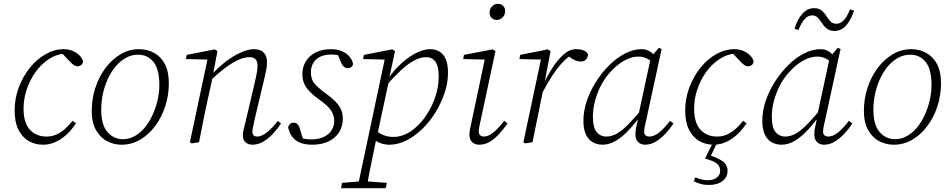

<svg xmlns="http://www.w3.org/2000/svg" viewBox="-20 -749 5009 1011"><path d="M206 13Q165 13 131 -6.5Q97 -26 77 -66Q57 -106 57 -167Q57 -231 79 -289Q101 -347 137.5 -392.5Q174 -438 220.5 -464Q267 -490 315 -490Q343 -490 364 -480.5Q385 -471 399 -457Q413 -443 417 -427Q417 -414 408 -407Q399 -400 389 -400Q377 -400 367 -407.5Q357 -415 344 -429L301 -474H333V-467H318Q275 -463 236 -437Q197 -411 167.5 -370Q138 -329 121 -279Q104 -229 104 -177Q104 -103 137 -66.5Q170 -30 225 -30Q254 -30 278 -41Q302 -52 323 -71Q344 -90 362 -113L380 -100Q364 -75 345 -54.5Q326 -34 304 -19Q282 -4 257.5 4.5Q233 13 206 13Z M620 13Q580 13 544 -5.5Q508 -24 485.5 -64Q463 -104 463 -165Q463 -227 481.5 -285Q500 -343 534 -389Q568 -435 613.5 -462.5Q659 -490 712 -490Q756 -490 791.5 -470.5Q827 -451 848 -411.5Q869 -372 869 -311Q869 -247 850 -189Q831 -131 797 -85.5Q763 -40 718 -13.5Q673 13 620 13ZM627 -16Q660 -16 689.5 -32.5Q719 -49 742.5 -77.5Q766 -106 783 -143Q800 -180 809.5 -220.5Q819 -261 819 -302Q819 -385 788 -423Q757 -461 707 -461Q673 -461 643 -444.5Q613 -428 589 -399.5Q565 -371 548 -334Q531 -297 522 -255.5Q513 -214 513 -172Q513 -91 546 -53.5Q579 -16 627 -16Z M989 6 980 0 1075 -448 1084 -435 959 -438 963 -460 1111 -489 1125 -480 1101 -353V-348L1071 -212Q1059 -159 1049 -106Q1039 -53 1028 0ZM1308 13Q1287 13 1273 0Q1259 -13 1259 -33Q1259 -52 1263 -67.5Q1267 -83 1273 -108L1321 -312Q1327 -338 1331.5 -361.5Q1336 -385 1336 -403Q1336 -426 1325.5 -437Q1315 -448 1294 -448Q1269 -448 1239 -435.5Q1209 -423 1171.5 -395.5Q1134 -368 1085 -323L1084 -353H1092Q1130 -395 1170 -425.5Q1210 -456 1248.5 -473Q1287 -490 1317 -490Q1352 -490 1369 -472Q1386 -454 1386 -422Q1386 -399 1381 -375.5Q1376 -352 1369 -323L1320 -117Q1317 -99 1313 -83Q1309 -67 1309 -55Q1309 -43 1315.5 -36.5Q1322 -30 1335 -30Q1358 -30 1385 -51.5Q1412 -73 1443 -112L1460 -99Q1440 -69 1416 -43.5Q1392 -18 1365.5 -2.5Q1339 13 1308 13Z M1625 13Q1587 13 1560.5 2.5Q1534 -8 1519 -28.5Q1504 -49 1497 -79Q1500 -89 1507 -96Q1514 -103 1524 -103Q1539 -103 1546.5 -95.5Q1554 -88 1558 -74L1579 -5L1550 -29Q1568 -21 1584 -18Q1600 -15 1620 -15Q1658 -15 1685 -28Q1712 -41 1726 -63Q1740 -85 1740 -112Q1740 -142 1723 -167.5Q1706 -193 1663 -223Q1635 -243 1614.5 -263Q1594 -283 1583 -306Q1572 -329 1572 -358Q1572 -397 1591 -427Q1610 -457 1643.5 -473.5Q1677 -490 1722 -490Q1754 -490 1778 -480.5Q1802 -471 1818 -453.5Q1834 -436 1839 -413Q1838 -402 1830 -396Q1822 -390 1812 -390Q1800 -390 1791 -397.5Q1782 -405 1775 -422L1753 -477L1783 -452Q1771 -456 1757 -459Q1743 -462 1728 -462Q1672 -462 1644.5 -435.5Q1617 -409 1617 -369Q1617 -332 1635 -310Q1653 -288 1694 -258Q1726 -235 1746.5 -214Q1767 -193 1776 -171.5Q1785 -150 1785 -123Q1785 -82 1764.5 -51Q1744 -20 1708 -3.5Q1672 13 1625 13Z M1776 242 1781 214 1887 205H1901L2017 214L2011 242ZM1862 242 2008 -447 2017 -435 1892 -438 1896 -460 2045 -489 2060 -480 2028 -331 2029 -329 1965 -31 1962 -21Q1950 39 1940.5 84.5Q1931 130 1923.5 168Q1916 206 1910 242ZM2031 13Q2004 13 1980 3.5Q1956 -6 1936 -28L1954 -67Q1976 -46 2000.5 -37Q2025 -28 2051 -28Q2082 -28 2110.5 -40Q2139 -52 2164.5 -74Q2190 -96 2211 -123Q2234 -153 2252 -189.5Q2270 -226 2280 -266.5Q2290 -307 2290 -347Q2290 -400 2273 -424Q2256 -448 2224 -448Q2193 -448 2159 -429.5Q2125 -411 2087.5 -375.5Q2050 -340 2007 -291L1998 -308H2007Q2038 -361 2079.5 -402Q2121 -443 2164.5 -466.5Q2208 -490 2245 -490Q2272 -490 2293 -478Q2314 -466 2326.5 -439Q2339 -412 2339 -366Q2339 -313 2321 -259.5Q2303 -206 2273 -157Q2243 -108 2203 -69.5Q2163 -31 2119 -9Q2075 13 2031 13Z M2452 -37Q2452 -54 2455 -70Q2458 -86 2464 -112L2535 -448L2545 -435L2419 -438L2423 -460L2574 -489L2589 -480L2512 -120Q2508 -103 2504.5 -85.5Q2501 -68 2501 -56Q2501 -43 2508.5 -36.5Q2516 -30 2528 -30Q2551 -30 2577.5 -51Q2604 -72 2635 -113L2653 -99Q2631 -69 2608 -43.5Q2585 -18 2559 -2.5Q2533 13 2503 13Q2481 13 2466.5 -0.5Q2452 -14 2452 -37ZM2596 -644Q2580 -644 2569 -654Q2558 -664 2558 -683Q2558 -703 2571.5 -716Q2585 -729 2601 -729Q2618 -729 2629 -718.5Q2640 -708 2640 -691Q2640 -671 2626.5 -657.5Q2613 -644 2596 -644Z M2836 -261 2829 -302H2840Q2862 -350 2889.5 -392.5Q2917 -435 2948 -462.5Q2979 -490 3013 -490Q3038 -490 3053.5 -483.5Q3069 -477 3076 -464Q3075 -446 3065.5 -435.5Q3056 -425 3038 -425Q3023 -425 3008 -431.5Q2993 -438 2977 -451L2963 -462L3005 -467L2997 -463Q2970 -450 2943.5 -422Q2917 -394 2890 -353.5Q2863 -313 2836 -261ZM2736 0 2831 -448 2840 -435 2715 -438 2719 -460 2865 -489 2879 -480 2847 -311 2846 -303 2827 -212Q2816 -159 2805.5 -106Q2795 -53 2784 0L2745 6Z M3153 13Q3126 13 3103 1Q3080 -11 3066 -39Q3052 -67 3052 -114Q3052 -165 3070 -218Q3088 -271 3119 -319.5Q3150 -368 3189 -406.5Q3228 -445 3271.5 -467.5Q3315 -490 3358 -490Q3378 -490 3393 -483Q3408 -476 3420 -464Q3432 -452 3442 -434L3425 -410Q3408 -430 3387 -440.5Q3366 -451 3342 -451Q3316 -451 3291 -441Q3266 -431 3243 -414.5Q3220 -398 3200 -376Q3171 -347 3149 -307Q3127 -267 3114.5 -222.5Q3102 -178 3102 -133Q3102 -78 3121.5 -54Q3141 -30 3173 -30Q3203 -30 3232.5 -48Q3262 -66 3295.5 -101.5Q3329 -137 3372 -189L3378 -165H3371Q3336 -115 3300.5 -74.5Q3265 -34 3228 -10.5Q3191 13 3153 13ZM3377 13Q3355 13 3340.5 -0.5Q3326 -14 3326 -41Q3326 -54 3327.5 -65Q3329 -76 3332 -88.5Q3335 -101 3338 -117L3337 -121L3408 -450L3412 -453L3449 -497L3464 -491L3383 -118Q3379 -101 3375.5 -84.5Q3372 -68 3372 -55Q3372 -42 3380 -36Q3388 -30 3400 -30Q3424 -30 3451.5 -52Q3479 -74 3508 -113L3526 -99Q3506 -68 3482 -43Q3458 -18 3432 -2.5Q3406 13 3377 13Z M3737 13Q3696 13 3662 -6.5Q3628 -26 3608 -66Q3588 -106 3588 -167Q3588 -231 3610 -289Q3632 -347 3668.5 -392.5Q3705 -438 3751.5 -464Q3798 -490 3846 -490Q3874 -490 3895 -480.5Q3916 -471 3930 -457Q3944 -443 3948 -427Q3948 -414 3939 -407Q3930 -400 3920 -400Q3908 -400 3898 -407.5Q3888 -415 3875 -429L3832 -474H3864V-467H3849Q3806 -463 3767 -437Q3728 -411 3698.5 -370Q3669 -329 3652 -279Q3635 -229 3635 -177Q3635 -103 3668 -66.5Q3701 -30 3756 -30Q3785 -30 3809 -41Q3833 -52 3854 -71Q3875 -90 3893 -113L3911 -100Q3895 -75 3876 -54.5Q3857 -34 3835 -19Q3813 -4 3788.5 4.5Q3764 13 3737 13ZM3692 86 3735 0H3757L3717 84L3714 68Q3760 82 3785.5 100.5Q3811 119 3811 152Q3811 184 3784 204.5Q3757 225 3712 225Q3688 225 3667.5 219Q3647 213 3633 205L3641 185Q3656 191 3672.5 195.5Q3689 200 3708 200Q3736 200 3754 186.5Q3772 173 3772 151Q3772 124 3752.5 110.5Q3733 97 3692 86Z M4095 13Q4068 13 4045 1Q4022 -11 4008 -39Q3994 -67 3994 -114Q3994 -165 4012 -218Q4030 -271 4061 -319.5Q4092 -368 4131 -406.5Q4170 -445 4213.5 -467.5Q4257 -490 4300 -490Q4320 -490 4335 -483Q4350 -476 4362 -464Q4374 -452 4384 -434L4367 -410Q4350 -430 4329 -440.5Q4308 -451 4284 -451Q4258 -451 4233 -441Q4208 -431 4185 -414.5Q4162 -398 4142 -376Q4113 -347 4091 -307Q4069 -267 4056.5 -222.5Q4044 -178 4044 -133Q4044 -78 4063.5 -54Q4083 -30 4115 -30Q4145 -30 4174.5 -48Q4204 -66 4237.5 -101.5Q4271 -137 4314 -189L4320 -165H4313Q4278 -115 4242.5 -74.5Q4207 -34 4170 -10.5Q4133 13 4095 13ZM4319 13Q4297 13 4282.5 -0.5Q4268 -14 4268 -41Q4268 -54 4269.5 -65Q4271 -76 4274 -88.5Q4277 -101 4280 -117L4279 -121L4350 -450L4354 -453L4391 -497L4406 -491L4325 -118Q4321 -101 4317.5 -84.5Q4314 -68 4314 -55Q4314 -42 4322 -36Q4330 -30 4342 -30Q4366 -30 4393.5 -52Q4421 -74 4450 -113L4468 -99Q4448 -68 4424 -43Q4400 -18 4374 -2.5Q4348 13 4319 13ZM4164 -598Q4179 -648 4205.5 -677Q4232 -706 4267 -706Q4291 -706 4306 -694Q4321 -682 4331 -665Q4343 -647 4354 -635.5Q4365 -624 4384 -624Q4406 -624 4423.5 -643Q4441 -662 4456 -700L4477 -693Q4461 -644 4435.5 -615Q4410 -586 4374 -586Q4350 -586 4335 -597.5Q4320 -609 4310 -625Q4298 -642 4287 -655Q4276 -668 4257 -668Q4234 -668 4217 -648.5Q4200 -629 4184 -591Z M4686 13Q4646 13 4610 -5.5Q4574 -24 4551.5 -64Q4529 -104 4529 -165Q4529 -227 4547.5 -285Q4566 -343 4600 -389Q4634 -435 4679.5 -462.5Q4725 -490 4778 -490Q4822 -490 4857.5 -470.5Q4893 -451 4914 -411.5Q4935 -372 4935 -311Q4935 -247 4916 -189Q4897 -131 4863 -85.5Q4829 -40 4784 -13.5Q4739 13 4686 13ZM4693 -16Q4726 -16 4755.5 -32.5Q4785 -49 4808.5 -77.5Q4832 -106 4849 -143Q4866 -180 4875.5 -220.5Q4885 -261 4885 -302Q4885 -385 4854 -423Q4823 -461 4773 -461Q4739 -461 4709 -444.5Q4679 -428 4655 -399.5Q4631 -371 4614 -334Q4597 -297 4588 -255.5Q4579 -214 4579 -172Q4579 -91 4612 -53.5Q4645 -16 4693 -16Z"/></svg>

Font: Source Serif 4 18pt Light
Style: Italic
Weight: 300
Italic angle: -12°
Designer: Frank Grießhammer
Foundry: Adobe Systems Incorporated
Version: Version 4.004;hotconv 1.0.116;makeotfexe 2.5.65601